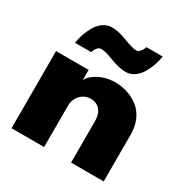

<svg xmlns="http://www.w3.org/2000/svg" viewBox="-148 -759 858 885"><g transform="rotate(30 281.0 -317.0)"><path d="M206.5 -523.5Q194.5 -523.5 185.5 -512.2Q176.5 -501 173 -487.5H86.5Q90 -512.5 98.8 -537.2Q107.5 -562 121 -584.5Q134.5 -607 155.2 -620.8Q176 -634.5 200 -634.5Q234 -634.5 280.8 -616.2Q327.5 -598 347 -598Q359 -598 368.2 -609.2Q377.5 -620.5 381.5 -634.5H468Q464.5 -609 455.8 -584.5Q447 -560 433.5 -537.5Q420 -515 399.5 -501.2Q379 -487.5 355 -487.5Q321 -487.5 274.2 -505.5Q227.5 -523.5 206.5 -523.5ZM338 -422.5Q372.5 -422.5 404 -412.5Q435.5 -402.5 462.2 -382.2Q489 -362 504.8 -327.5Q520.5 -293 520.5 -248.5V0H347V-221Q347 -258.5 328.5 -279.5Q310 -300.5 279.5 -300.5Q248 -300.5 225.8 -277.5Q203.5 -254.5 203.5 -218.5V0H30V-410.5H203.5V-354.5Q212.5 -380 251.8 -401.2Q291 -422.5 338 -422.5Z"/></g></svg>

Font: League Spartan ExtraBold
Style: Regular
Weight: 800
Foundry: The League of Moveable Type
Version: Version 2.002